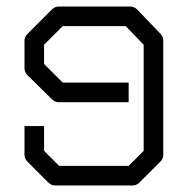

<svg xmlns="http://www.w3.org/2000/svg" viewBox="-20 -618 580 588"><path d="M374 -335V-305H160Q148 -305 139 -314L64 -388Q55 -397 55 -409V-493Q55 -505 64 -514L139 -589Q148 -598 160 -598H378Q391 -598 400 -589L472 -514Q480 -504.5 480 -493V-144Q480 -132 471 -123L407 -59Q398 -50 386 -50H149Q137 -50 128 -59L64 -123Q55 -132 55 -144V-232H85H115V-156L161 -110H374L420 -156V-481L365 -538H172L115 -481V-422L172 -365H374Z"/></svg>

Font: IBM 3270
Style: Regular
Weight: 400
Monospace: yes
Version: Version 2.3.1